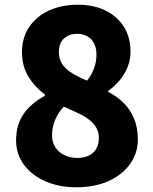

<svg xmlns="http://www.w3.org/2000/svg" viewBox="-20 -778 649 812"><path d="M303 14Q230 14 172.5 -11Q115 -36 81.5 -81Q48 -126 48 -185Q48 -232 64 -267.5Q80 -303 108 -329Q136 -355 170 -373V-378Q127 -410 100 -454Q73 -498 73 -557Q73 -619 103.5 -664Q134 -709 187 -733.5Q240 -758 309 -758Q376 -758 426 -733.5Q476 -709 504 -664.5Q532 -620 532 -559Q532 -524 519 -493Q506 -462 485 -437Q464 -412 438 -394V-389Q474 -371 502 -343.5Q530 -316 546.5 -277.5Q563 -239 563 -188Q563 -131 530.5 -85Q498 -39 439.5 -12.5Q381 14 303 14ZM348 -437Q369 -463 378.5 -491Q388 -519 388 -547Q388 -574 378 -594Q368 -614 349.5 -624.5Q331 -635 305 -635Q274 -635 251.5 -616Q229 -597 229 -557Q229 -528 243.5 -506.5Q258 -485 285 -468.5Q312 -452 348 -437ZM307 -110Q333 -110 353.5 -119Q374 -128 386 -147Q398 -166 398 -195Q398 -219 387.5 -237.5Q377 -256 358 -271Q339 -286 311.5 -299Q284 -312 250 -327Q228 -305 214 -273Q200 -241 200 -206Q200 -176 214.5 -154.5Q229 -133 253.5 -121.5Q278 -110 307 -110Z"/></svg>

Font: Noto Sans SC Thin Black
Style: Regular
Weight: 900
Version: Version 2.004-H2;hotconv 1.0.118;makeotfexe 2.5.65603